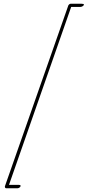

<svg xmlns="http://www.w3.org/2000/svg" viewBox="-20 -785 468 1025"><path d="M74 220H13Q6 220 6 210L343 -751Q344 -757 348.5 -761Q353 -765 357 -765H415Q428 -765 428 -760.5Q428 -756 421.5 -752Q415 -748 409 -748H360L28 202H80Q90 202 90 207Q90 212 84.5 216Q79 220 74 220Z"/></svg>

Font: Miss Fajardose
Style: Regular
Weight: 400
Version: Version 1.000